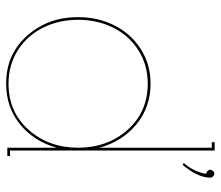

<svg xmlns="http://www.w3.org/2000/svg" viewBox="-67 -652 723 629"><g transform="rotate(90 294.5 -337.5)"><path d="M536.1 -665Q536.1 -669.4 540 -673.8Q543.9 -678.2 548.8 -678.2Q553.2 -678.2 557.6 -674.1Q562 -669.9 562 -665Q562 -624 520 -574.2L514.2 -578.1Q529.8 -595.7 539.3 -617.4Q548.8 -639.2 548.8 -651.9Q544.4 -651.9 540.3 -656Q536.1 -660.2 536.1 -665ZM253.9 -460Q192.4 -460 144.3 -429.2Q96.2 -398.4 70.6 -346.7Q44.9 -294.9 44.9 -231.9Q44.9 -168.9 70.6 -117.2Q96.2 -65.4 144.3 -34.7Q192.4 -3.9 253.9 -3.9Q346.7 -3.9 405.3 -69.8Q463.9 -135.7 463.9 -231.9Q463.9 -328.1 405.3 -394Q346.7 -460 253.9 -460ZM445.8 -669.9V-679.2H473.1V-8.8H491.2V0H463.9V-162.1Q443.8 -87.9 387.7 -42Q331.5 3.9 253.9 3.9Q158.2 3.9 97.2 -64.5Q36.1 -132.8 36.1 -231.9Q36.1 -296.9 63.2 -350.8Q90.3 -404.8 140.4 -437Q190.4 -469.2 253.9 -469.2Q331.5 -469.2 387.7 -422.6Q443.8 -376 463.9 -301.8V-669.9Z"/></g></svg>

Font: Rawengulk
Style: Ultralight
Weight: 200
Version: Version 0.92